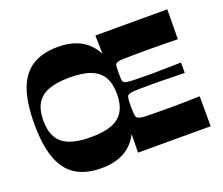

<svg xmlns="http://www.w3.org/2000/svg" viewBox="-119 -889 1251 1078"><g transform="rotate(-20 506.5 -350.0)"><path d="M317 12Q224 12 164 -26Q104 -64 75 -144Q46 -224 46 -350Q46 -477 75 -556.5Q104 -636 164 -674Q224 -712 317 -712Q397 -712 452.5 -682Q508 -652 540 -590Q540 -612 539.5 -639Q539 -666 538 -700H968L966 -522Q927 -523 901.5 -523Q876 -523 856.5 -523.5Q837 -524 817 -524Q797 -524 768 -524Q720 -524 688.5 -523.5Q657 -523 638.5 -522.5Q620 -522 611 -519.5Q602 -517 597 -513Q594 -511 592 -505.5Q590 -500 589.5 -489Q589 -478 589 -457Q589 -436 589.5 -425Q590 -414 592 -409Q594 -404 597 -401Q603 -396 618 -394Q633 -392 664.5 -391Q696 -390 752 -390Q768 -390 779 -390Q790 -390 806.5 -390.5Q823 -391 853.5 -391.5Q884 -392 938 -393V-331Q884 -332 853.5 -332.5Q823 -333 806.5 -333.5Q790 -334 779 -334Q768 -334 752 -334Q696 -334 665 -333.5Q634 -333 619.5 -330.5Q605 -328 599 -323Q595 -319 593 -312Q591 -305 590 -292Q589 -279 589 -256Q589 -232 590 -219Q591 -206 593 -199.5Q595 -193 599 -189Q604 -185 613 -182Q622 -179 640 -178Q658 -177 689 -176.5Q720 -176 768 -176Q798 -176 819 -176Q840 -176 860 -176.5Q880 -177 906 -177.5Q932 -178 972 -179V0H538Q539 -34 539.5 -61Q540 -88 540 -110Q508 -48 452.5 -18Q397 12 317 12ZM100 -350Q100 -288 123 -248.5Q146 -209 194.5 -190.5Q243 -172 320 -172Q398 -172 446 -190.5Q494 -209 517 -248.5Q540 -288 540 -350Q540 -413 517 -452Q494 -491 446 -509.5Q398 -528 320 -528Q243 -528 194.5 -509.5Q146 -491 123 -452Q100 -413 100 -350Z"/></g></svg>

Font: Ojuju
Style: Bold
Weight: 700
Designer: Chisaokwu Joboson, Mirko Velimirovic
Foundry: Udi Foundry
Version: Version 1.000